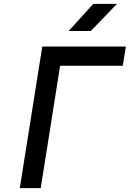

<svg xmlns="http://www.w3.org/2000/svg" viewBox="-20 -970 669 990"><path d="M82 0 198 -730H629L613 -631H290L190 0ZM334 -810 461 -950H583L448 -810Z"/></svg>

Font: NKDuy Mono SemiBold
Style: Italic
Weight: 600
Italic angle: -9°
Monospace: yes
Designer: NKDuy
Foundry: NKDuy
Version: Version 2.251; ttfautohint (v1.8.4.7-5d5b)